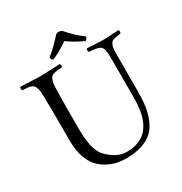

<svg xmlns="http://www.w3.org/2000/svg" viewBox="-188 -952 1045 1101"><g transform="rotate(-30 334.0 -401.5)"><path d="M377.4 -808.1Q421.4 -754.9 480.5 -710.9Q475.1 -694.3 464.4 -689.9Q400.4 -719.7 358.4 -751Q311 -716.8 251.5 -689.9Q240.2 -697.3 237.3 -710.9Q279.3 -742.2 338.4 -808.1Q356.4 -818.8 377.4 -808.1ZM179.2 -269Q179.2 -206.5 190.2 -157Q201.2 -107.4 233.9 -76.2Q292 -21 352.1 -21Q387.2 -21 415.8 -29.5Q444.3 -38.1 463.6 -52Q482.9 -65.9 497.6 -86.7Q512.2 -107.4 520.5 -128.9Q528.8 -150.4 533.9 -177.5Q539.1 -204.6 540.5 -227.3Q542 -250 542 -276.9V-536.1Q542 -548.8 541.7 -558.6Q541.5 -568.4 539.6 -576.7Q537.6 -585 536.6 -591.1Q535.6 -597.2 531.2 -602.1Q526.9 -606.9 524.7 -610.1Q522.5 -613.3 514.9 -616Q507.3 -618.7 503.4 -619.9Q499.5 -621.1 488.5 -622.8Q477.5 -624.5 471.4 -625Q465.3 -625.5 450.2 -627Q445.8 -631.3 445.8 -638.4Q445.8 -645.5 450.2 -649.9Q473.6 -649.4 505.6 -647.2Q537.6 -645 560.1 -645Q579.1 -645 606.4 -647.2Q633.8 -649.4 658.2 -649.9Q662.6 -645.5 662.6 -638.4Q662.6 -631.3 658.2 -627Q615.7 -622.1 604 -615.7Q585 -605 581.5 -567.4Q580.1 -554.7 580.1 -536.1V-294.9Q580.1 -237.8 574 -194.3Q567.9 -150.9 551.5 -111.1Q535.2 -71.3 508.1 -45.7Q481 -20 436.5 -5.1Q392.1 9.8 332 9.8Q301.8 9.8 272.9 4.2Q244.1 -1.5 211.9 -18.1Q179.7 -34.7 155.8 -60.8Q131.8 -86.9 116 -132.1Q100.1 -177.2 100.1 -235.8V-320.8Q100.1 -451.7 98.1 -536.1Q97.7 -557.6 95.9 -571.5Q94.2 -585.4 89.6 -595.7Q85 -606 79.8 -611.6Q74.7 -617.2 63.2 -620.6Q51.8 -624 40.8 -625Q29.8 -626 9.8 -627Q5.4 -631.3 5.4 -638.4Q5.4 -645.5 9.8 -649.9Q31.2 -649.4 71.8 -647.2Q112.3 -645 140.1 -645Q168 -645 208.7 -647.2Q249.5 -649.4 270 -649.9Q274.4 -645.5 274.4 -638.4Q274.4 -631.3 270 -627Q250 -626 239 -625Q228 -624 216.6 -620.6Q205.1 -617.2 200 -611.6Q194.8 -606 189.9 -595.7Q185.1 -585.4 183.6 -571.3Q181.6 -558.6 181.2 -536.1Q179.2 -464.8 179.2 -382.8Z"/></g></svg>

Font: Linux Libertine Display G
Style: Regular
Weight: 400
Designer: Philipp H. Poll
Foundry: Philipp H. Poll
Version: Version 5.0.9